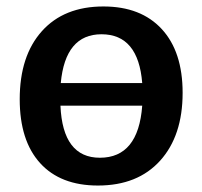

<svg xmlns="http://www.w3.org/2000/svg" viewBox="-20 -563 626 594"><path d="M545 -276Q545 -143 475.5 -66Q406 11 283 11Q167 11 104 -58.5Q41 -128 41 -256Q41 -390 109.5 -466.5Q178 -543 300 -543Q416 -543 480.5 -473Q545 -403 545 -276ZM168 -306H420Q408 -457 294 -457Q182 -457 168 -306ZM420 -236H167Q174 -75 289 -75Q408 -75 420 -236Z"/></svg>

Font: Bitter Pro SemiBold
Style: Regular
Weight: 600
Designer: Sol Matas, and Bitter project Authors
Foundry: Sol Matas
Version: Version 1.010